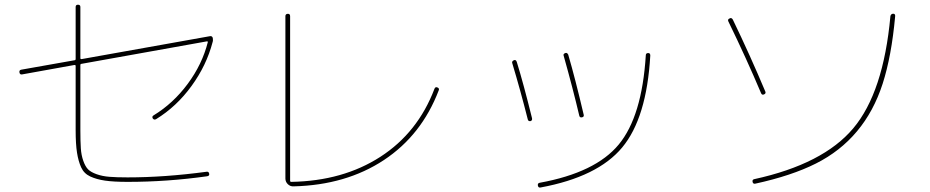

<svg xmlns="http://www.w3.org/2000/svg" viewBox="-20 -790 4040 834"><path d="M76.2 -466.8Q66.4 -464.8 64.5 -475.1Q62.5 -485.4 72.3 -487.3L303.7 -528.3Q308.6 -528.3 308.6 -534.2V-759.8Q308.6 -769.5 318.8 -769.5Q329.1 -769.5 329.1 -759.8V-537.1Q329.1 -533.2 334 -533.2L891.6 -632.8Q901.4 -634.8 904.3 -625Q906.2 -614.3 903.3 -606.4Q877 -505.9 812 -416.5Q747.1 -327.1 658.2 -272.5Q649.4 -267.6 643.6 -275.4Q638.7 -284.2 647.5 -289.1Q732.4 -340.8 795.4 -425.8Q858.4 -510.7 882.8 -607.4Q883.8 -608.4 882.3 -609.4Q880.9 -610.4 878.9 -610.4L334 -512.7Q329.1 -512.7 329.1 -506.8V-224.6Q329.1 -175.8 331.1 -146Q333 -116.2 341.8 -91.3Q350.6 -66.4 362.8 -54.2Q375 -42 399.9 -33.2Q424.8 -24.4 455.1 -22Q485.4 -19.5 534.2 -19.5Q695.3 -19.5 877 -43.9Q886.7 -45.9 888.7 -35.2Q890.6 -26.4 879.9 -24.4Q707 0 534.2 0Q473.6 0 436.5 -5.4Q399.4 -10.7 372.1 -23.4Q344.7 -36.1 332.5 -63Q320.3 -89.8 314.5 -127Q308.6 -164.1 308.6 -224.6V-503.9Q308.6 -507.8 303.7 -507.8Z M1255.9 19.5Q1241.2 20.5 1230.5 10.3Q1219.7 0 1219.7 -14.6V-719.7Q1219.7 -729.5 1230 -730Q1240.2 -730.5 1240.2 -719.7V-4.9Q1240.2 0 1245.1 0Q1469.7 -3.9 1632.3 -108.9Q1794.9 -213.9 1867.2 -404.3Q1871.1 -414.1 1879.9 -410.2Q1889.6 -406.2 1885.7 -397.5Q1811.5 -203.1 1647.5 -94.7Q1483.4 13.7 1255.9 19.5Z M2328.1 24.4Q2318.4 26.4 2316.4 16.1Q2314.5 5.9 2324.2 3.9Q2566.4 -40 2667.5 -162.1Q2768.6 -284.2 2785.2 -549.8Q2785.2 -559.6 2795.9 -559.6Q2804.7 -559.6 2804.7 -548.8Q2789.1 -277.3 2682.6 -149.4Q2576.2 -21.5 2328.1 24.4ZM2272.5 -271.5Q2241.2 -395.5 2205.1 -515.6Q2202.1 -523.4 2211.9 -528.3Q2220.7 -532.2 2224.6 -521.5Q2253.9 -426.8 2291 -276.4Q2293 -266.6 2284.2 -263.7Q2274.4 -262.7 2272.5 -271.5ZM2496.1 -288.1Q2468.8 -404.3 2428.7 -546.9Q2424.8 -555.7 2435.5 -559.6Q2443.4 -562.5 2448.2 -552.7Q2478.5 -449.2 2515.6 -291Q2517.6 -282.2 2507.8 -280.3Q2498 -278.3 2496.1 -288.1Z M3255.9 -11.7Q3555.7 -77.1 3686.5 -232.9Q3817.4 -388.7 3847.7 -719.7Q3849.6 -729.5 3859.4 -730.5Q3870.1 -730.5 3868.2 -717.8Q3852.5 -545.9 3814 -426.3Q3775.4 -306.6 3702.6 -219.7Q3629.9 -132.8 3523.9 -79.6Q3418 -26.4 3260.7 7.8Q3251 9.8 3249 0Q3247.1 -9.8 3255.9 -11.7ZM3286.1 -384.8Q3221.7 -537.1 3143.6 -697.3Q3139.6 -706.1 3149.4 -710Q3157.2 -714.8 3163.1 -705.1Q3237.3 -551.8 3304.7 -391.6Q3307.6 -383.8 3298.8 -379.9Q3290 -376 3286.1 -384.8Z"/></svg>

Font: Rounded Mgen+ 1mn thin
Style: Regular
Weight: 100
Designer: [Source Han Sans]
Ryoko NISHIZUKA  (kana & ideographs); Paul D. Hunt (Latin, Greek & Cyrillic); Wenlong ZHANG  (bopomofo
Version: Version 1.059.20150602